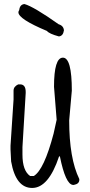

<svg xmlns="http://www.w3.org/2000/svg" viewBox="-20 -879 447 949"><path d="M335 -431 322 -284Q322 -96 372 6V10Q372 30 345 35H341Q304 33 276 -106H272Q220 50 139 50Q58 50 35 -81L32 -140V-159L47 -387V-431Q47 -451 70 -462H79Q107 -462 107 -425V-419L91 -152V-115Q91 -35 129 -9H147Q198 -40 245 -219L260 -287L247 -450Q247 -594 291 -594Q335 -594 335 -431ZM296 -729Q292 -701 271 -699Q223 -712 212 -726Q71 -785 71 -818Q71 -824 75 -829Q78 -857 101 -859Q147 -846 270 -759Q294 -752 296 -729Z"/></svg>

Font: Just Me Again Down Here
Style: Regular
Weight: 400
Designer: Kimberly Geswein
Foundry: Kimberly Geswein
Version: Version 1.002 2007